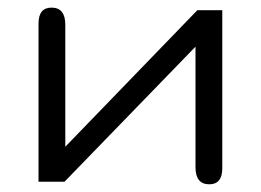

<svg xmlns="http://www.w3.org/2000/svg" viewBox="-20 -477 685 504"><path d="M563.5 -450.2V-35.2Q563.5 6.8 529.3 6.8Q493.2 6.8 493.2 -38.1V-354.5L149.4 0H81.1V-415Q81.1 -457 115.2 -457Q151.4 -457 151.4 -412.1V-91.8L498 -450.2Z"/></svg>

Font: Jura
Style: DemiBold
Weight: 600
Version: Version 2.4